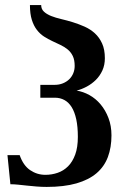

<svg xmlns="http://www.w3.org/2000/svg" viewBox="-20 -736 509 767"><path d="M291 -189Q291 -229.5 284.7 -259Q278.3 -288.6 266.4 -307.9Q254.4 -327.1 237.3 -336.4Q220.2 -345.7 199.2 -345.7H141.1V-397H197.8Q216.3 -397 231.2 -403.1Q246.1 -409.2 256.6 -419.4Q267.1 -429.7 272.7 -443.4Q278.3 -457 278.3 -472.7Q278.3 -496.6 270.8 -512.2Q263.2 -527.8 250.5 -538.3Q237.8 -548.8 221.7 -556.4Q205.6 -564 189 -571.8Q172.4 -579.6 156.2 -589.8Q140.1 -600.1 127.4 -616.5Q114.7 -632.8 107.2 -656.7Q99.6 -680.7 99.6 -715.8H144.5Q144.5 -699.7 155.5 -689.5Q166.5 -679.2 184.3 -672.1Q202.1 -665 225.1 -659.7Q248 -654.3 271.7 -647Q295.4 -639.6 318.4 -629.4Q341.3 -619.1 359.1 -602.8Q377 -586.4 387.9 -562.3Q398.9 -538.1 398.9 -503.4Q398.9 -476.1 388.9 -454.3Q378.9 -432.6 362.8 -416.7Q346.7 -400.9 326.7 -390.1Q306.6 -379.4 286.1 -374Q312 -370.1 337.2 -356.2Q362.3 -342.3 381.8 -319.1Q401.4 -295.9 413.3 -264.6Q425.3 -233.4 425.3 -195.3Q425.3 -147 410.9 -108.6Q396.5 -70.3 365.5 -43.9Q334.5 -17.6 285.2 -3.4Q235.8 10.7 166.5 10.7Q145.5 10.7 125.5 9Q105.5 7.3 87.2 5.4Q68.8 3.4 52.2 1.7Q35.6 0 21.5 0L9.8 -116.2H58.6Q72.8 -75.2 100.3 -56.4Q127.9 -37.6 161.1 -37.6Q187 -37.6 210.4 -45.7Q233.9 -53.7 252 -71.8Q270 -89.8 280.5 -118.7Q291 -147.5 291 -189Z"/></svg>

Font: Arian AMU Serif
Style: Bold
Weight: 700
Designer: Ruben Hakobyan (Tarumian)
Foundry: Ruben Hakobyan (Tarumian)
Version: Version 1.002